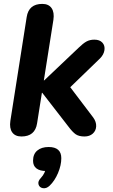

<svg xmlns="http://www.w3.org/2000/svg" viewBox="-20 -706 590 1005"><path d="M34.3 -73.6 119.7 -616.8Q130.3 -685.6 201.5 -685.6Q234.6 -685.6 250 -663.5Q265.3 -641.5 259.5 -602L209.5 -285.3H211.5L391.6 -456.1Q415.2 -479.2 432.8 -488.8Q450.3 -498.4 474 -498.4Q501.7 -498.4 515.9 -482.8Q530.2 -467.2 526.7 -443.6Q523.2 -420 503.5 -400.2L323.7 -226.2L322.1 -283.3L468 -90.9Q484.4 -68.4 483.4 -44.9Q482.4 -21.5 465.5 -6.5Q448.7 8.4 422.2 8.4Q393.5 8.4 376.5 -3Q359.6 -14.5 337 -44.9L201.3 -220.1H199.3L174.1 -60.4Q163.5 8.4 92.3 8.4Q59.2 8.4 43.9 -13.3Q28.5 -34.9 34.3 -73.6ZM194 225.4Q206.2 212.3 212.9 197.4Q219.6 182.5 221.8 165.7L221.9 189.1Q188.3 189.1 170.7 175.5Q153 161.9 153 135.5Q153 100.4 175.1 82Q197.1 63.5 234.8 63.5Q267.5 63.5 284.2 78.1Q300.9 92.7 300.9 122Q300.9 159 283.7 199.7Q266.5 240.5 239.7 266.1Q222.7 282.1 204.6 279Q186.6 275.9 181.7 259.5Q176.8 243.1 194 225.4Z"/></svg>

Font: SN Pro Thin
Style: Italic
Weight: 200
Italic angle: -9°
Designer: Tobias Whetton
Foundry: Supernotes
Version: Version 1.003;Glyphs 3.3 (3324)